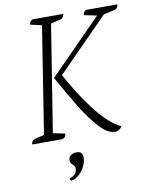

<svg xmlns="http://www.w3.org/2000/svg" viewBox="-93 -709 784 999"><g transform="rotate(-10 298.5 -210.0)"><path d="M470 10Q434 10 391.5 -34.5Q349 -79 302.5 -154.5Q256 -230 206 -321L483 -602L416 -616Q418 -628 421.5 -633.5Q425 -639 435 -641H597Q594 -618 577 -615L519 -602L249 -328Q274 -283 304.5 -234Q335 -185 369 -140Q403 -95 438.5 -61.5Q474 -28 508 -13Q503 -4 493.5 3Q484 10 470 10ZM34 0Q36 -22 53 -26L103 -38L192 -602L131 -616Q134 -637 152 -641H311Q307 -618 292 -615L240 -603L150 -39L214 -26Q211 -14 207.5 -8.5Q204 -3 193 0ZM202 221Q195 217 195 208Q235 196 235 163Q235 151 229 145.5Q223 140 217 133.5Q211 127 211 115Q211 99 223.5 89.5Q236 80 253 80Q286 80 286 111Q286 136 274 160Q262 184 242.5 201Q223 218 202 221Z"/></g></svg>

Font: Petrona ExtraLight
Style: Italic
Weight: 200
Italic angle: -9°
Designer: Ringo R. Seeber
Foundry: Ringo R. Seeber
Version: Version 2.001; ttfautohint (v1.8.3)